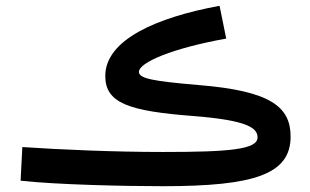

<svg xmlns="http://www.w3.org/2000/svg" viewBox="-20 -627 1068 662"><path d="M542 15C857 15 982 -26 982 -156C982 -259 913 -314 662 -334C510 -347 459 -356 459 -379C459 -412 576 -461 760 -494L737 -607C520 -567 343 -490 343 -365C343 -271 425 -244 646 -227C839 -212 868 -184 868 -153C868 -111 767 -103 542 -103C374 -103 190 -111 57 -120L51 -4C177 10 414 15 542 15Z"/></svg>

Font: Noto Sans Arabic UI SmBd
Style: Regular
Weight: 600
Designer: Monotype Design Team, Nadine Chahine and Nizar Qandah
Foundry: Monotype Imaging Inc.
Version: Version 2.010